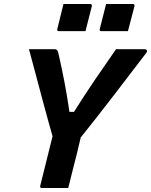

<svg xmlns="http://www.w3.org/2000/svg" viewBox="-20 -948 761 968"><path d="M324 0H191Q180 0 183 -12L245 -261Q237 -288 223 -339Q209 -390 192 -453Q175 -516 158 -581Q141 -646 126 -700H256Q264 -700 268.5 -694Q273 -688 277 -668Q291 -606 304.5 -537Q318 -468 330 -384H353Q405 -467 458.5 -545.5Q512 -624 565 -700H709Q717 -700 720 -694.5Q723 -689 718 -682Q636 -575 554.5 -468.5Q473 -362 387 -255Q378 -216 368.5 -177Q359 -138 349 -100Q343 -75 336.5 -50Q330 -25 324 0ZM300 -928H434Q445 -928 443 -917L411 -791H277Q266 -791 269 -802ZM515 -928H649Q660 -928 658 -917L625 -791H491Q480 -791 483 -802Z"/></svg>

Font: Recursive Sn Lnr St
Style: Bold Italic
Weight: 700
Italic angle: -15°
Version: Version 1.079;hotconv 1.0.112;makeotfexe 2.5.65598; ttfautoh